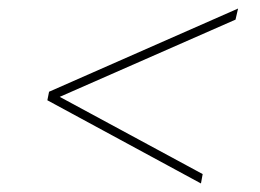

<svg xmlns="http://www.w3.org/2000/svg" viewBox="-20 -490 610 450"><path d="M538 -470 95 -275 91 -255 451 -60 455 -82 120 -263 532 -444Z"/></svg>

Font: Nacelle Thin
Style: Italic
Weight: 100
Italic angle: -12°
Designer: Sora Sagano
Foundry: Sora Sagano
Version: Version 1.000;FEAKit 1.0